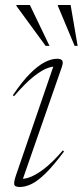

<svg xmlns="http://www.w3.org/2000/svg" viewBox="-20 -738 330 768"><path d="M43.5 -35.5 200 -491.5 214 -470Q199 -475 174.5 -467.2Q150 -459.5 115.8 -432.8Q81.5 -406 36 -353L31.5 -357Q68.5 -412 100.2 -443.8Q132 -475.5 159 -489.2Q186 -503 208 -503Q224.5 -503 229 -495.5Q233.5 -488 227.5 -470.5L65.5 -5L52.5 -24Q67.5 -19.5 93 -27Q118.5 -34.5 153.5 -60.5Q188.5 -86.5 231.5 -136.5L236 -132Q194 -75.5 162.2 -44.5Q130.5 -13.5 105.8 -1.8Q81 10 59 10Q37.5 10 36.8 -1.8Q36 -13.5 43.5 -35.5ZM178 -554.5H162.5L45.5 -714.5V-718H99.5ZM290.5 -554.5H278.5L211.5 -714.5V-718H262.5Z"/></svg>

Font: Newsreader 60pt ExtraLight
Style: Italic
Weight: 250
Italic angle: -17°
Designer: Hugues Gentile
Foundry: Production Type
Version: Version 1.003